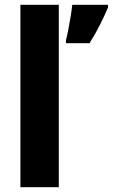

<svg xmlns="http://www.w3.org/2000/svg" viewBox="-20 -780 470 800"><path d="M225 0H65V-760H225ZM430 -749Q415 -713 396 -675.5Q377 -638 353 -600H255V-613Q260 -632 265 -658.5Q270 -685 274.5 -712Q279 -739 281 -760H430Z"/></svg>

Font: Noto Sans Armenian SemiCondensed ExtraBold
Style: Regular
Weight: 800
Width: 4
Designer: Monotype Design Team
Foundry: Monotype Imaging Inc.
Version: Version 2.008; ttfautohint (v1.8.4.7-5d5b)